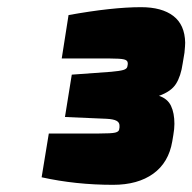

<svg xmlns="http://www.w3.org/2000/svg" viewBox="-20 -866 536 535"><path d="M96 -372 116 -494H256Q291 -494 301 -496.5Q311 -499 312 -505L313 -511V-516Q313 -525 304.5 -529.5Q296 -534 277 -535L161 -540L180 -658L290 -666Q313 -668 323.5 -671Q334 -674 335 -681L336 -687V-690Q336 -698 325.5 -700.5Q315 -703 287 -703H152L171 -824Q293 -846 373 -846Q431 -846 463 -821.5Q495 -797 496 -747Q496 -739 494 -719L489 -689Q484 -654 470.5 -632.5Q457 -611 423 -599Q447 -591 456.5 -571Q466 -551 466 -521Q466 -507 463 -490L460 -472Q450 -413 407 -382Q364 -351 295 -351Q191 -351 96 -372Z"/></svg>

Font: Exo Black
Style: Italic
Weight: 900
Italic angle: -9°
Designer: Natanael Gama
Foundry: Natanael Gama
Version: Version 1.500; ttfautohint (v1.6)